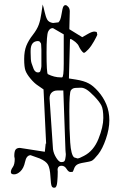

<svg xmlns="http://www.w3.org/2000/svg" viewBox="-20 -744 546 872"><path d="M240.2 -333Q224.6 -333 214.8 -323.7Q205.1 -314.5 205.1 -296.9L220.7 -66.4Q223.6 -45.9 235.8 -26.9Q248 -7.8 257.8 -7.8Q267.6 -7.8 271.5 -11.2Q275.4 -14.6 276.4 -22Q277.3 -29.3 278.3 -34.2Q278.3 -36.1 278.8 -40.5Q279.3 -44.9 278.3 -49.8Q277.3 -60.5 277.3 -62.5L267.6 -333ZM316.4 -29.3 332 -24.4Q339.8 -24.4 361.3 -36.1Q405.3 -58.6 427.2 -113.3Q449.2 -168 449.2 -208Q449.2 -248 440.4 -265.1Q431.6 -282.2 409.2 -305.7Q386.7 -329.1 373 -337.4Q359.4 -345.7 347.7 -345.7Q335.9 -345.7 322.3 -344.7Q308.6 -343.8 301.8 -333.5Q294.9 -323.2 294.9 -238.3Q294.9 -153.3 298.8 -97.2Q302.7 -41 316.4 -29.3ZM197.3 -407.2Q226.6 -392.6 254.9 -392.6H261.7Q269.5 -392.6 269.5 -455.1V-489.3V-587.9L220.7 -616.2H218.8Q206.1 -616.2 198.7 -600.6Q191.4 -585 191.4 -505.9Q191.4 -411.1 197.3 -407.2ZM297.9 -566.4 293 -387.7 324.2 -382.8Q361.3 -377 382.8 -365.2Q402.3 -355.5 425.8 -329.1Q449.2 -302.7 462.9 -270Q476.6 -237.3 476.6 -197.8Q476.6 -158.2 460.9 -112.8Q445.3 -67.4 425.8 -43Q406.2 -18.6 397.5 -14.2Q388.7 -9.8 363.3 -5.9Q337.9 -2 329.1 4.4Q320.3 10.7 316.4 22Q312.5 33.2 310.5 36.1Q307.6 37.1 299.3 37.1Q291 37.1 282.2 22.9Q273.4 8.8 259.8 8.8Q241.2 8.8 241.2 29.3Q241.2 29.3 242.2 30.3Q242.2 30.3 242.2 39.1Q242.2 58.6 240.2 80.1Q238.3 107.4 228.5 108.4Q227.5 108.4 226.6 108.4Q218.8 109.4 214.8 101.6Q210.9 93.8 209 57.1Q207 20.5 198.2 4.4Q189.5 -11.7 160.2 -24.4L119.1 -39.1H117.2Q99.6 -37.1 93.8 -8.8Q87.9 19.5 73.2 33.7Q58.6 47.9 43.9 47.9Q29.3 47.9 29.3 37.6Q29.3 27.3 38.1 15.1Q46.9 2.9 46.9 -22.5L44.9 -34.2V-35.2Q44.9 -56.6 50.8 -64.5Q56.6 -72.3 70.3 -72.3L183.6 -54.7L187.5 -91.8H189.5L177.7 -337.9L152.3 -355.5Q135.7 -366.2 118.7 -386.7Q101.6 -407.2 95.7 -423.3Q89.8 -439.5 89.8 -475.6Q89.8 -511.7 99.6 -536.1Q109.4 -560.5 128.9 -585.4Q148.4 -610.4 156.2 -632.3Q164.1 -654.3 168 -684.1Q171.9 -713.9 173.8 -723.6Q177.7 -712.9 182.6 -690.4Q187.5 -668 194.3 -655.3Q201.2 -642.6 220.7 -639.6L246.1 -642.6V-643.6Q254.9 -650.4 259.3 -678.7Q263.7 -707 267.6 -713.9Q271.5 -720.7 277.3 -720.7Q283.2 -720.7 290 -712.9Q296.9 -705.1 296.9 -692.4L294.9 -611.3L353.5 -575.2L380.9 -590.8Q398.4 -600.6 408.2 -600.6Q409.2 -600.6 410.2 -600.6Q419.9 -599.6 419.9 -596.7L421.9 -585.9Q418.9 -578.1 406.7 -556.2Q394.5 -534.2 380.9 -519.5Q367.2 -504.9 361.3 -503.9Q355.5 -505.9 348.6 -515.6Q341.8 -525.4 338.9 -532.2Q335.9 -539.1 333 -542.5Q330.1 -545.9 327.1 -548.8Q324.2 -552.7 312.5 -560.5Q303.7 -567.4 299.8 -566.4Q298.8 -566.4 297.9 -566.4ZM168 -517.6 167 -539.1Q167 -541 166.5 -544.4Q166 -547.9 164.1 -549.8Q162.1 -551.8 161.1 -553.7Q160.2 -555.7 157.2 -556.6Q154.3 -557.6 152.3 -557.6Q119.1 -556.6 119.1 -513.7Q119.1 -513.7 119.1 -504.9Q119.1 -469.7 123 -458Q127 -445.3 128.9 -441.4Q130.9 -437.5 130.9 -436Q130.9 -434.6 132.8 -430.7Q134.8 -426.8 135.7 -425.3Q136.7 -423.8 138.7 -421.4Q140.6 -418.9 142.6 -418Q144.5 -417 146.5 -416Q148.4 -415 152.3 -415Q156.2 -415 159.2 -416.5Q162.1 -418 163.1 -420.9Q164.1 -423.8 165 -427.2Q166 -430.7 167 -435.5Q168 -440.4 168 -443.4Z"/></svg>

Font: Drukaatie burti
Style: Thin
Weight: 100
Version: Version 0.14